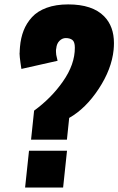

<svg xmlns="http://www.w3.org/2000/svg" viewBox="-20 -843 532 863"><path d="M119.6 -215.3H280.8L291 -313C340.5 -341 384.7 -384.5 423.6 -443.6C462.5 -502.7 484.9 -561.2 490.7 -619.1C491.7 -629.6 492.2 -639.6 492.2 -649.4C492.2 -699.5 477.5 -739.6 448.2 -769.5C413.1 -805.3 359.2 -823.2 286.6 -823.2C249.8 -823.2 217.6 -818.2 189.9 -808.1C162.3 -798 140.2 -783.9 123.8 -765.9C107.3 -747.8 94.8 -727.8 86.2 -705.8C77.6 -683.8 72.1 -659.3 69.8 -632.3C69.5 -627.4 69.2 -622.8 68.8 -618.4C68.5 -614 68.4 -610.2 68.4 -606.9C68.4 -606 68.2 -604.8 67.9 -603.5C67.9 -600.9 68 -598 68.4 -594.7C68.7 -589.8 68.9 -586.4 69.1 -584.5C69.3 -582.5 69.7 -578.5 70.6 -572.5C71.4 -566.5 71.9 -562.7 72 -561.3C72.2 -559.8 72.8 -555.3 74 -547.6C75.1 -540 75.8 -535.2 76.2 -533.2L238.8 -569.8C238.1 -573.4 237 -578.4 235.4 -584.7C233.7 -591.1 232.8 -595.1 232.7 -596.7C232.5 -598.3 232.2 -602.5 231.7 -609.1C231.2 -615.8 231.6 -621.4 232.9 -626C234.2 -640 239 -651.1 247.3 -659.4C255.6 -667.7 265.1 -671.9 275.9 -671.9C288.2 -671.9 298.2 -668.9 305.7 -663.1C312.8 -657.2 316.4 -645.8 316.4 -628.9C316.7 -578.8 298.8 -528 262.7 -476.6C228.2 -427.1 185.1 -383.5 133.3 -345.7ZM92.8 0H263.7L281.2 -165.5H110.4Z"/></svg>

Font: Oswald
Style: Heavy
Weight: 800
Designer: Vernon Adams
Foundry: Vernon Adams
Version: 3.0; ttfautohint (v0.95.6-bc232) -l 8 -r 50 -G 200 -x 0 -w "